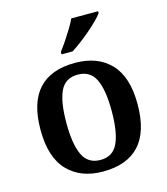

<svg xmlns="http://www.w3.org/2000/svg" viewBox="-115 -855 828 954"><g transform="rotate(-15 299.5 -378.0)"><path d="M298 10Q183 10 116.5 -59.5Q50 -129 50 -270Q50 -410 113.5 -479Q177 -548 301 -548Q417 -548 483 -479Q549 -410 549 -270Q549 -129 485.5 -59.5Q422 10 298 10ZM300 -49Q364 -49 390 -105Q416 -161 416 -270Q416 -379 389.5 -433.5Q363 -488 299 -488Q235 -488 209 -433.5Q183 -379 183 -270Q183 -161 209.5 -105Q236 -49 300 -49ZM248 -619Q263 -638 280.5 -664Q298 -690 314.5 -717Q331 -744 341 -766H479V-756Q470 -743 450 -723Q430 -703 404.5 -681Q379 -659 353 -639.5Q327 -620 305 -606H248Z"/></g></svg>

Font: Noto Serif Toto SemiBold
Style: Regular
Weight: 600
Designer: Monotype Design Team
Foundry: Monotype Imaging Inc.
Version: Version 2.001; ttfautohint (v1.8.4.7-5d5b)